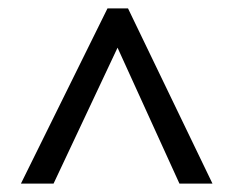

<svg xmlns="http://www.w3.org/2000/svg" viewBox="-20 -788 560 459"><path d="M30 -349 237 -768H286L488 -349H409L261 -674L108 -349Z"/></svg>

Font: Noto Sans Tamil UI SemiCondensed
Style: Regular
Weight: 400
Width: 4
Designer: Jelle Bosma - Monotype Design Team
Foundry: Monotype Imaging Inc.
Version: Version 2.004; ttfautohint (v1.8.4.7-5d5b)